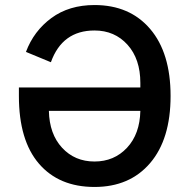

<svg xmlns="http://www.w3.org/2000/svg" viewBox="-20 -730 752 762"><path d="M55 -349V-383H537V-401Q537 -496 486 -552.5Q435 -609 355 -609Q227 -609 182 -483L83 -524Q114 -607 184 -658.5Q254 -710 355 -710Q495 -710 576 -615Q657 -520 657 -349Q657 -178 576 -83Q495 12 355 12Q214 12 134.5 -80.5Q55 -173 55 -349ZM537 -290H174Q176 -198 226.5 -143.5Q277 -89 355 -89Q433 -89 484 -143.5Q535 -198 537 -290Z"/></svg>

Font: IBM Plex Sans Medm
Style: Regular
Weight: 500
Designer: Mike Abbink, Paul van der Laan, Pieter van Rosmalen
Foundry: Bold Monday
Version: Version 3.005